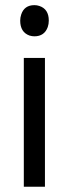

<svg xmlns="http://www.w3.org/2000/svg" viewBox="-20 -708 261 728"><path d="M150.4 0V-488.3H70.3V0ZM165 -629.9Q165 -673.8 128.9 -685.5Q120.1 -688.5 110.4 -688.5Q72.3 -688.5 60.5 -653.3Q56.6 -641.6 56.6 -629.9Q56.6 -585.9 91.8 -573.2Q101.6 -570.3 110.4 -570.3Q148.4 -570.3 161.1 -605.5Q165 -617.2 165 -629.9Z"/></svg>

Font: Yaldevi Colombo Medium
Style: Regular
Weight: 500
Designer: Sol Matas, Denzil Rajitha, Kosala Senevirathne and Pathum Egodawatta
Foundry: Mooniak
Version: Version 1.020 ; ttfautohint (v1.6)